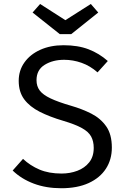

<svg xmlns="http://www.w3.org/2000/svg" viewBox="-20 -948 655 979"><path d="M550.3 -195.4Q550.3 -134.4 520 -87.7Q489.7 -41 432.1 -14.6Q374.4 11.8 292.3 11.8Q214.9 11.8 152.1 -11.8Q89.2 -35.4 44.6 -78.5L97.4 -137.9Q133.8 -103.6 181.5 -83.3Q229.2 -63.1 293.8 -63.1Q336.9 -63.1 374.4 -77.2Q411.8 -91.3 434.9 -120.3Q457.9 -149.2 457.9 -193.8Q457.9 -227.7 444.6 -252.1Q431.3 -276.4 397.4 -295.1Q363.6 -313.8 303.1 -331.8Q233.3 -352.3 182.3 -378.2Q131.3 -404.1 103.3 -441.8Q75.4 -479.5 75.4 -535.9Q75.4 -588.7 104.6 -629.7Q133.8 -670.8 185.4 -694.1Q236.9 -717.4 304.1 -717.4Q377.4 -717.4 431.5 -696.7Q485.6 -675.9 529.7 -636.9L477.4 -579Q439.5 -612.3 395.9 -627.7Q352.3 -643.1 307.2 -643.1Q249.2 -643.1 207.7 -617.4Q166.2 -591.8 166.2 -539Q166.2 -508.2 182.6 -486.4Q199 -464.6 237.9 -446.2Q276.9 -427.7 344.1 -408.2Q399 -392.3 445.9 -368.5Q492.8 -344.6 521.5 -303.8Q550.3 -263.1 550.3 -195.4ZM443.1 -927.7 481 -884.1 343.1 -773.8H285.1L146.2 -884.1L184.6 -927.7L313.3 -845.1Z"/></svg>

Font: FiraCode Nerd Font Mono
Style: Regular
Weight: 400
Monospace: yes
Designer: Carrois Corporate, Edenspiekermann AG, Nikita Prokopov
Foundry: Carrois Corporate, Edenspiekermann AG, Nikita Prokopov
Version: Version 6.002;Nerd Fonts 3.4.0